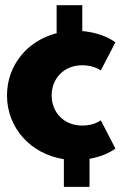

<svg xmlns="http://www.w3.org/2000/svg" viewBox="-20 -598 485 735"><path d="M6.8 -232.7C6.8 -107.7 98.2 -8.2 224.5 11.4V117.3H322.7V10C363.6 2.7 398.6 -11.8 421.8 -29.5L365.9 -137.3C347.7 -124.5 321.8 -117.3 294.5 -117.3C225.5 -117.3 177.7 -167.3 177.7 -232.7C177.7 -298.2 225.5 -348.2 294.5 -348.2C321.8 -348.2 347.7 -340.9 365.9 -328.2L421.8 -435.9C393.6 -457.3 347.3 -474.5 295 -479.1V-578.2H196.8V-470.9C85 -442.3 6.8 -348.6 6.8 -232.7Z"/></svg>

Font: Spartan MB ExtBd
Style: Regular
Weight: 800
Designer: Matt Bailey, Mirko Velimirovic
Foundry: Matt Bailey
Version: Version 1.005